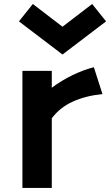

<svg xmlns="http://www.w3.org/2000/svg" viewBox="-20 -925 542 945"><path d="M90.3 -576.2H234.9V-493.2Q282.7 -528.8 335.9 -554.7Q389.2 -580.6 441.9 -594.2L484.4 -461.9Q400.9 -453.6 337.6 -424.6Q274.4 -395.5 234.9 -342.8V0H90.3ZM73.2 -819.8 141.6 -905.3 287.6 -793.5 433.6 -905.3 502 -819.8 287.6 -656.7Z"/></svg>

Font: Krona One
Style: Regular
Weight: 400
Version: Version 1.003